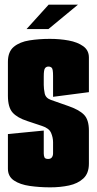

<svg xmlns="http://www.w3.org/2000/svg" viewBox="-20 -795 416 825"><path d="M196 10Q150 10 108 4Q66 -2 40 -19.5Q14 -37 14 -70V-219L168 -234V-136Q168 -126 171 -119Q174 -112 187 -112Q198 -112 203 -119Q208 -126 208 -136V-184Q208 -204 199.5 -224Q191 -244 160 -254L97 -275Q54 -289 34 -311.5Q14 -334 14 -384V-529Q14 -573 39.5 -594Q65 -615 106.5 -621.5Q148 -628 194 -628Q237 -628 275 -621Q313 -614 337.5 -596.5Q362 -579 362 -548V-399L208 -379V-469Q208 -498 202.5 -503.5Q197 -509 188 -509Q179 -509 173.5 -502Q168 -495 168 -467V-430Q168 -414 172 -394Q176 -374 198 -366L272 -340Q319 -324 340.5 -302.5Q362 -281 362 -234V-92Q362 -50 338 -28Q314 -6 276.5 2Q239 10 196 10ZM94 -670 189 -775H315L188 -670Z"/></svg>

Font: Smooch Sans Black
Style: Regular
Weight: 900
Designer: Robert E. Leuschke
Foundry: Robert E. Leuschke
Version: Version 1.010; ttfautohint (v1.8.3)